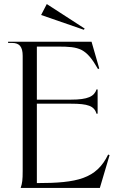

<svg xmlns="http://www.w3.org/2000/svg" viewBox="-20 -928 591 948"><path d="M82 0H473L521 -162L514 -165C456 -45 361 -24 162 -24V-416H330C415 -416 445 -405 457 -366L462 -367V-486L457 -487C445 -452 415 -436 330 -436H162V-698H265C373 -698 405 -690 464 -587L470 -590L432 -722H20V-716H40C76 -716 92 -697 92 -652V-84C92 -40 90 -24 82 0ZM183 -854 394 -781 398 -787 211 -908Z"/></svg>

Font: Sinistre
Style: Regular
Weight: 400
Designer: Jules Durand
Foundry: Collletttivo
Version: Version 69.420;Glyphs 3.2 (3217)